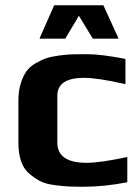

<svg xmlns="http://www.w3.org/2000/svg" viewBox="-20 -700 522 730"><path d="M464 -7V-103C395.3 -88.3 343.7 -81 309 -81C235 -81 198 -106.7 198 -158V-336C198 -381.3 231.7 -404 299 -404C335 -404 387.7 -396 457 -380V-476C395.7 -488 346.7 -494 310 -494C288 -494 270.2 -493.8 256.5 -493.5C242.8 -493.2 225.8 -491.7 205.5 -489C185.2 -486.3 168.7 -482.8 156 -478.5C143.3 -474.2 129.5 -467.7 114.5 -459C99.5 -450.3 87.8 -439.8 79.5 -427.5C71.2 -415.2 64.2 -399.8 58.5 -381.5C52.8 -363.2 50 -342 50 -318V-157C50 -130.3 53.3 -107.2 60 -87.5C66.7 -67.8 76.8 -52.2 90.5 -40.5C104.2 -28.8 117.8 -19.3 131.5 -12C145.2 -4.7 163.2 0.5 185.5 3.5C207.8 6.5 226.3 8.3 241 9C255.7 9.7 275.3 10 300 10C350.7 10 405.3 4.3 464 -7ZM431 -553 373 -680H186L130 -553H228L280 -640L333 -553Z"/></svg>

Font: Play
Style: Bold
Weight: 700
Designer: Jonas Hecksher
Foundry: Jonas Hecksher, Playtypeª, e-types AS
Version: Version 1.002